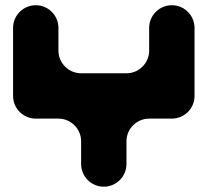

<svg xmlns="http://www.w3.org/2000/svg" viewBox="-20 -714 793 734"><path d="M116.7 -694C68.8 -694 30 -655.2 30 -607.3V-347.2C30 -299.3 68.8 -260.5 116.7 -260.5H203.4C251.3 -260.5 290.1 -221.6 290.1 -173.8V-87C290.1 -39.2 328.9 -0.3 376.8 -0.3C424.7 -0.3 463.5 -39.2 463.5 -87V-173.8C463.5 -221.6 502.4 -260.5 550.2 -260.5H636.9C684.8 -260.5 723.7 -299.3 723.7 -347.2V-607.3C723.7 -655.2 684.8 -694 636.9 -694C589.1 -694 550.2 -655.2 550.2 -607.3V-520.6C550.2 -472.7 511.4 -433.9 463.5 -433.9H290.1C242.2 -433.9 203.4 -472.7 203.4 -520.6V-607.3C203.4 -655.2 164.6 -694 116.7 -694Z"/></svg>

Font: OpenLukyanov
Style: Regular
Weight: 400
Designer: Michail Lukyanov
Foundry: book-let.ru
Version: Version 2.1